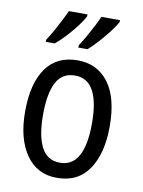

<svg xmlns="http://www.w3.org/2000/svg" viewBox="-87 -826 667 896"><g transform="rotate(10 246.5 -378.0)"><path d="M447 -269Q447 -141 396 -65.5Q345 10 245 10Q151 10 98.5 -65.5Q46 -141 46 -269Q46 -402 97 -474.5Q148 -547 247 -547Q340 -547 393.5 -476Q447 -405 447 -269ZM131 -269Q131 -169 159 -115.5Q187 -62 247 -62Q306 -62 334.5 -114.5Q363 -167 363 -269Q363 -370 334.5 -422.5Q306 -475 247 -475Q186 -475 158.5 -422.5Q131 -370 131 -269ZM408 -757Q397 -736 375 -707.5Q353 -679 327.5 -651Q302 -623 282 -606H239V-617Q253 -638 269 -666.5Q285 -695 299 -722Q313 -749 320 -766H408ZM254 -757Q243 -735 222 -707.5Q201 -680 176 -653Q151 -626 127 -606H85V-617Q100 -639 115.5 -667Q131 -695 144.5 -721.5Q158 -748 166 -766H254Z"/></g></svg>

Font: Noto Sans Hebrew Condensed
Style: Regular
Weight: 400
Width: 3
Designer: Monotype Design Team
Foundry: Monotype Imaging Inc.
Version: Version 2.004; ttfautohint (v1.8.4.7-5d5b)